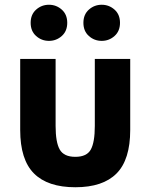

<svg xmlns="http://www.w3.org/2000/svg" viewBox="-20 -774 633 808"><path d="M297 14Q181 14 123 -44Q65 -102 65 -227V-526H214V-244Q214 -175 231.5 -144.5Q249 -114 297 -114Q345 -114 362 -144.5Q379 -175 379 -244V-526H528V-227Q528 -102 470.5 -44Q413 14 297 14ZM408 -602Q377 -602 354 -622.5Q331 -643 331 -678Q331 -713 354 -733.5Q377 -754 408 -754Q439 -754 462 -733.5Q485 -713 485 -678Q485 -643 462 -622.5Q439 -602 408 -602ZM186 -602Q155 -602 132 -622.5Q109 -643 109 -678Q109 -713 132 -733.5Q155 -754 186 -754Q217 -754 240 -733.5Q263 -713 263 -678Q263 -643 240 -622.5Q217 -602 186 -602Z"/></svg>

Font: Ubuntu Sans ExtraBold
Style: Regular
Weight: 800
Designer: Dalton Maag Ltd
Foundry: Dalton Maag Ltd
Version: Version 1.006; ttfautohint (v1.8.4.7-5d5b)